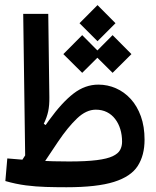

<svg xmlns="http://www.w3.org/2000/svg" viewBox="-20 -749 626 771"><path d="M247.1 2.9Q205.1 2.9 164.8 1.7Q124.5 0.5 84.2 -4.6Q43.9 -9.8 1.5 -22L9.3 -112.8Q73.7 -106.9 133.3 -103.8Q192.9 -100.6 257.3 -100.6Q326.2 -100.6 368.4 -106Q410.6 -111.3 432.6 -121.8Q454.6 -132.3 462.4 -147Q470.2 -161.6 470.2 -179.7Q470.2 -207 463.1 -230.2Q456.1 -253.4 442.4 -271.2Q428.7 -289.1 409.2 -298.8Q389.6 -308.6 364.7 -308.6Q326.2 -308.6 289.3 -273.4Q252.4 -238.3 212.9 -179.7Q173.3 -121.1 126 -49.8L58.6 -90.3Q126.5 -196.3 177.7 -267.1Q229 -337.9 275.4 -373.5Q321.8 -409.2 375 -409.2Q412.1 -409.2 445.6 -394.5Q479 -379.9 504.9 -351.6Q530.8 -323.2 545.7 -282Q560.5 -240.7 560.5 -188Q560.5 -125.5 533.2 -82.8Q505.9 -40 437.7 -18.6Q369.6 2.9 247.1 2.9ZM81.5 -91.8 73.2 -693.4H173.8L178.2 -358.4Q178.7 -326.7 173.6 -302.2Q168.5 -277.8 155.8 -252L171.4 -241.2ZM371.6 -583.5 299.3 -655.8 371.6 -728.5 443.8 -655.8ZM432.1 -456.5 356.4 -531.7 432.1 -607.9 507.8 -531.7ZM310.1 -456.5 234.4 -531.7 310.1 -607.9 385.7 -531.7Z"/></svg>

Font: Cascadia Code
Style: Regular
Weight: 400
Designer: Aaron Bell
Foundry: Saja Typeworks
Version: Version 2404.023